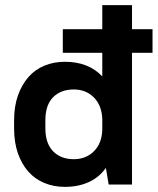

<svg xmlns="http://www.w3.org/2000/svg" viewBox="-20 -720 615 749"><path d="M225 -606H379V-700H495V-606H575V-514H495V0H404L393 -65Q367 -28 326 -9.5Q285 9 233 9Q190 9 153.5 -6Q117 -21 91 -50Q65 -79 50 -121.5Q35 -164 35 -219V-251Q35 -305 50 -347.5Q65 -390 91 -419.5Q117 -449 153.5 -464Q190 -479 233 -479Q325 -479 379 -422V-514H225ZM268 -99Q315 -99 346 -129.5Q377 -160 379 -213V-256Q377 -309 346 -340Q315 -371 268 -371Q217 -371 187 -340.5Q157 -310 157 -251V-219Q157 -161 187 -130Q217 -99 268 -99Z"/></svg>

Font: PT Root UI Web Bold
Style: Regular
Weight: 700
Designer: Vitaly Kuzmin
Foundry: ParaType Ltd.
Version: Version 1.000W